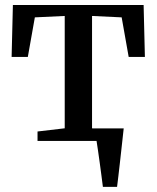

<svg xmlns="http://www.w3.org/2000/svg" viewBox="-20 -552 613 752"><path d="M383 180Q380.5 159.5 377.2 134.8Q374 110 370.5 84.8Q367 59.5 363.8 37.2Q360.5 15 358 -1L321.5 -49H464.5Q462.5 -29.5 459.8 -6.2Q457 17 454.5 41.8Q452 66.5 449 91.2Q446 116 443.5 138.8Q441 161.5 438.5 180ZM127 0V-37L233.5 -49.5V-489.5L116.5 -484L89 -329H25.5L30.5 -532.5H542.5L547.5 -329H484L456.5 -484L340.5 -489.5V-49.5L448.5 -37V0Z"/></svg>

Font: Merriweather 72pt Medium
Style: Regular
Weight: 500
Version: Version 2.100